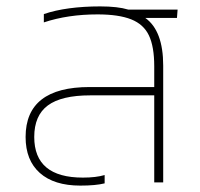

<svg xmlns="http://www.w3.org/2000/svg" viewBox="-20 -570 625 600"><path d="M231 10Q149 10 104.5 -29.5Q60 -69 60 -142Q60 -298 260 -298H462V-363Q462 -424 445.5 -459Q429 -494 390 -509.5Q351 -525 285 -525Q192 -525 117 -500V-526Q152 -538 196.5 -544Q241 -550 293 -550Q348 -550 381 -540H535L533 -514H434Q490 -474 490 -365V0H462V-272H262Q172 -272 129.5 -240.5Q87 -209 87 -142Q87 -15 239 -15Q280 -15 307 -23V3Q279 10 231 10Z"/></svg>

Font: Kanit Thin
Style: Regular
Weight: 250
Designer: Katatrad Team
Foundry: CadsonDemak
Version: Version 2.000; ttfautohint (v1.8.3)